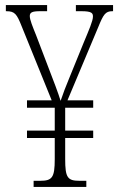

<svg xmlns="http://www.w3.org/2000/svg" viewBox="-20 -734 467 754"><path d="M112 0H319V-24H292C245 -24 236 -37 236 -109V-192H346V-221H236V-311H346V-340H245L366 -628C386 -677 394 -690 421 -690H424V-714H278V-690H300C341 -690 345 -682 345 -669C345 -652 330 -618 308 -565L251 -425C239 -397 228 -367 218 -338C209 -368 189 -420 172 -464L122 -595C108 -630 97 -656 97 -671C97 -685 106 -690 137 -690H165V-714H3V-690H5C38 -690 46 -679 65 -631L183 -340H86V-311H195V-221H86V-192H195V-109C195 -37 185 -24 138 -24H112Z"/></svg>

Font: Noto Serif Khmer ExtraCondensed ExtraLight
Style: Regular
Weight: 200
Width: 2
Designer: Danh Hong and the Monotype Design Team
Foundry: Monotype Imaging Inc.
Version: Version 2.004